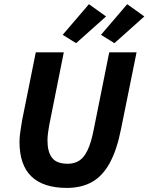

<svg xmlns="http://www.w3.org/2000/svg" viewBox="-20 -908 727 940"><path d="M307.6 12Q192.5 12 134 -43.9Q75.4 -99.7 75.4 -214.6Q75.4 -237.1 79.9 -266Q84.4 -294.9 88.4 -319.7L155.2 -651.8H292.3L220.9 -294.7Q217.3 -274.8 214.9 -256.1Q212.5 -237.3 212.5 -219.3Q212.5 -164.5 234.9 -135.4Q257.3 -106.3 311.6 -106.3Q343.2 -106.3 367 -120.9Q390.9 -135.6 408.5 -172.2Q426.2 -208.9 439 -274.3L514.8 -651.8H648.6L572.5 -276.1Q551.9 -172.1 516.4 -108.5Q481 -44.8 429.3 -16.4Q377.5 12 307.6 12ZM352.7 -696.7 286.9 -737.5 415.4 -887.5 499.2 -827.5ZM540.2 -696.7 474.4 -737.5 602.8 -887.5 686.6 -827.5Z"/></svg>

Font: Source Sans Variable
Style: Italic
Weight: 200
Italic angle: -11°
Designer: Paul D. Hunt
Foundry: Adobe Systems Incorporated
Version: Version 3.006;hotconv 1.0.111;makeotfexe 2.5.65597